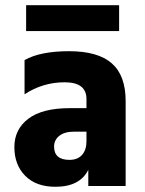

<svg xmlns="http://www.w3.org/2000/svg" viewBox="-20 -712 556 735"><path d="M436 -593H80V-692H436ZM192 3Q118 3 76.5 -39Q35 -81 35 -149Q35 -217 88.5 -257.5Q142 -298 247 -298H311V-333Q311 -397 227.5 -397Q144 -397 74 -351V-482Q134 -516 244.5 -516Q355 -516 408 -469.5Q461 -423 461 -325V0H318V-62Q286 3 192 3ZM246 -100Q277 -100 294 -119Q311 -138 311 -171V-208H264Q227 -208 207 -192Q187 -176 187 -151Q187 -100 246 -100Z"/></svg>

Font: Hind Madurai
Style: Bold
Weight: 700
Designer: Jyotish Sonowal
Foundry: Indian Type Foundry
Version: Version 0.702;PS 1.0;hotconv 1.0.81;makeotf.lib2.5.63406